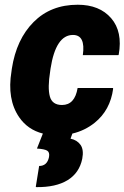

<svg xmlns="http://www.w3.org/2000/svg" viewBox="-20 -558 523 807"><path d="M240.7 -116.7Q294.4 -116.7 306.2 -188H454.6L455.6 -185.1Q443.4 -94.7 377.9 -42Q336.4 -8.8 284.2 3.4L276.4 24.9Q303.7 30.3 318.4 50.8Q333 71.3 325.7 109.4Q313.5 168.9 264.2 199.2Q214.8 229.5 132.8 228.5L130.4 227.1L144.5 139.6Q178.2 139.6 186 102.1Q189.5 82 178.2 75.2Q167 68.4 135.3 66.4L160.2 3.4Q96.7 -12.7 60.5 -65.4Q8.8 -140.6 28.3 -258.3L29.8 -269.5Q48.8 -392.6 121.1 -465.3Q193.4 -538.1 306.6 -538.1Q398.4 -538.1 447.3 -481.4Q496.1 -424.8 479 -328.6L477.5 -326.2H328.1Q340.3 -411.1 286.6 -411.1Q214.4 -411.1 192.4 -269.5L190.9 -258.3Q179.7 -189 189.5 -152.8Q199.2 -116.7 240.7 -116.7Z"/></svg>

Font: Roboto-BlackItalic
Style: Italic
Weight: 900
Italic angle: -12°
Designer: Google
Version: Version 1.100141; 2013